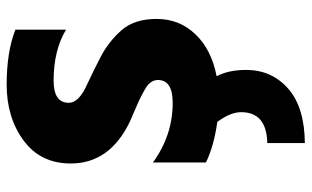

<svg xmlns="http://www.w3.org/2000/svg" viewBox="-194 -426 908 559"><g transform="rotate(-90 259.5 -146.0)"><path d="M63.5 -393.6Q63.5 -481.4 130.4 -530.8Q197.3 -580.1 293 -580.1Q388.7 -580.1 453.1 -554.7V-407.2Q393.6 -443.4 304.7 -443.4Q240.2 -443.4 240.2 -399.4Q240.2 -370.1 292 -346.7Q330.1 -329.1 373.5 -306.6Q417 -284.2 450.7 -246.6Q484.4 -209 484.4 -143.1Q484.4 -77.1 439.5 -30.3Q394.5 16.6 317.4 31.2Q335.9 65.4 335.9 117.2Q335.9 191.4 281.7 239.3Q227.5 287.1 123 288.1V178.7Q212.9 176.8 212.9 102.5Q212.9 71.3 184.6 33.2Q114.3 23.4 66.4 0V-154.3Q145.5 -96.7 240.2 -96.7Q306.6 -96.7 306.6 -139.6Q306.6 -161.1 282.2 -175.8Q257.8 -190.4 227.5 -203.1Q197.3 -215.8 184.6 -221.7Q63.5 -280.3 63.5 -393.6Z"/></g></svg>

Font: GenEi M Gothic v2 Heavy
Style: Regular
Weight: 800
Version: Version 2.0